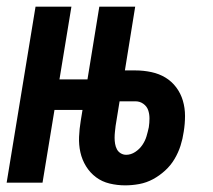

<svg xmlns="http://www.w3.org/2000/svg" viewBox="-22 -550 642 578"><path d="M-2 0 85 -530H193L157 -311H295L280 -219H142L106 0ZM355 8Q331 8 308 2.5Q285 -3 267 -16.5Q249 -30 237 -49.5Q225 -69 220 -91.5Q215 -114 216 -138Q217 -162 221 -186L277 -530H385L354 -338H386Q410 -338 433.5 -333Q457 -328 476 -316.5Q495 -305 508.5 -287Q522 -269 528.5 -247Q535 -225 535 -201Q535 -177 531 -153Q528 -132 521.5 -111.5Q515 -91 503.5 -71.5Q492 -52 475 -36.5Q458 -21 438.5 -10.5Q419 0 397.5 4Q376 8 355 8ZM358 -84Q372 -84 385 -92.5Q398 -101 406.5 -113.5Q415 -126 419 -139.5Q423 -153 426 -167Q428 -180 428 -193.5Q428 -207 424 -218.5Q420 -230 409.5 -237.5Q399 -245 386 -245H338L326 -171Q325 -162 324 -153Q323 -144 323 -135Q323 -126 324.5 -117Q326 -108 330 -100.5Q334 -93 341.5 -88.5Q349 -84 358 -84Z"/></svg>

Font: Iosevka Curly SmBdEx
Style: Italic
Weight: 600
Width: 7
Italic angle: -9°
Monospace: yes
Designer: Belleve Invis
Foundry: Belleve Invis
Version: Version 11.1.0; ttfautohint (v1.8.3)